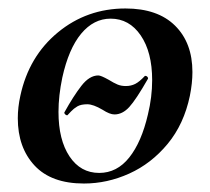

<svg xmlns="http://www.w3.org/2000/svg" viewBox="-20 -419 495 453"><path d="M22 -140Q22 -166 28 -193Q48 -286 116.5 -342.5Q185 -399 276 -399Q352 -399 393 -358.5Q434 -318 434 -249Q434 -223 428 -193Q414 -126 375.5 -79.5Q337 -33 285 -9.5Q233 14 178 14Q101 14 61.5 -28.5Q22 -71 22 -140ZM329 -149Q339 -190 339 -230Q339 -296 312 -335.5Q285 -375 241 -375Q201 -375 171.5 -339.5Q142 -304 127 -236Q118 -193 118 -155Q118 -89 144 -50Q170 -11 214 -11Q256 -11 285 -47.5Q314 -84 329 -149ZM138 -147Q136 -147 133.5 -149.5Q131 -152 132 -154Q153 -192 172 -216.5Q191 -241 212 -241Q218 -241 236 -231Q249 -223 257.5 -219.5Q266 -216 277 -216Q289 -216 299 -221Q309 -226 322 -240H323Q326 -240 328 -237.5Q330 -235 329 -233Q301 -184 285 -166.5Q269 -149 250 -149Q239 -149 222 -160Q200 -173 186 -173Q171 -173 162.5 -168Q154 -163 147.5 -156Q141 -149 139 -147Z"/></svg>

Font: Cormorant Infant
Style: Bold Italic
Weight: 700
Italic angle: -10°
Designer: Christian Thalmann (Catharsis Fonts)
Foundry: Catharsis Fonts
Version: Version 4.000